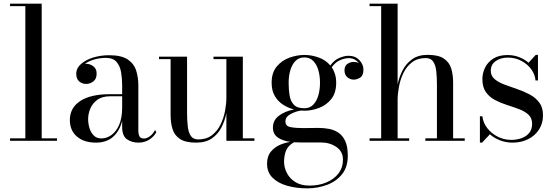

<svg xmlns="http://www.w3.org/2000/svg" viewBox="-20 -770 3037 1050"><path d="M35 -13.5H118.5V-736.5H35V-750H208V-13.5H291.5V0H35Z M582.5 -255H648V-304.5Q648 -340.5 642.2 -374.8Q636.5 -409 617.5 -431.2Q598.5 -453.5 558.5 -453.5Q528.5 -453.5 497.5 -445.2Q466.5 -437 444.5 -420.5Q448 -421 451.5 -421Q473 -421 490.8 -407.2Q508.5 -393.5 508.5 -368Q508.5 -338 490.2 -324.5Q472 -311 451.5 -311Q428.5 -311 412.8 -325Q397 -339 397 -366Q397 -397 423 -420Q449 -443 490 -455.5Q531 -468 576.5 -468Q645.5 -468 679.8 -444Q714 -420 725.2 -382.5Q736.5 -345 736.5 -304.5V-54Q736.5 -37 742.5 -24.8Q748.5 -12.5 768.5 -12.5Q783 -12.5 800.5 -25.5Q818 -38.5 828 -59.5L835 -47Q821.5 -22.5 796.2 -6.2Q771 10 736.5 10Q701.5 10 674.8 -8Q648 -26 648 -76.5V-109Q634.5 -54.5 598.8 -22.2Q563 10 504.5 10Q439.5 10 400.8 -23.2Q362 -56.5 362 -113.5Q362 -180.5 419 -217.8Q476 -255 582.5 -255ZM534.5 -13Q563 -13 589 -31.2Q615 -49.5 631.5 -87Q648 -124.5 648 -182V-243.5H582.5Q538.5 -243.5 512 -224Q485.5 -204.5 473.8 -175.8Q462 -147 462 -119.5Q462 -94.5 469.2 -70Q476.5 -45.5 492.5 -29.2Q508.5 -13 534.5 -13Z M1308 -13.5H1371.5V0H1218V-151Q1210 -111 1191.5 -74.2Q1173 -37.5 1139.5 -13.8Q1106 10 1052.5 10Q994.5 10 964.5 -9.8Q934.5 -29.5 923.8 -63.5Q913 -97.5 913 -141V-446.5H849.5V-460H1003V-154.5Q1003 -112.5 1006.8 -79.2Q1010.5 -46 1023.5 -26.8Q1036.5 -7.5 1064 -7.5Q1109 -7.5 1139 -30.5Q1169 -53.5 1186.2 -89.2Q1203.5 -125 1210.8 -164.2Q1218 -203.5 1218 -236V-446.5H1147.5V-460H1308Z M1472.5 -72.5Q1472.5 -112.5 1505.5 -137.2Q1538.5 -162 1588 -171.5Q1556 -179.5 1528 -197.5Q1500 -215.5 1482.8 -245Q1465.5 -274.5 1465.5 -317.5Q1465.5 -372.5 1493.2 -406Q1521 -439.5 1562.5 -454.5Q1604 -469.5 1644.5 -469.5Q1683 -469.5 1721.8 -456Q1760.5 -442.5 1786.5 -412Q1808 -442 1836.2 -453.5Q1864.5 -465 1886 -465Q1922.5 -465 1945 -441.5Q1967.5 -418 1967.5 -389.5Q1967.5 -357.5 1950.2 -346Q1933 -334.5 1914.5 -334.5Q1895.5 -334.5 1879.8 -347.5Q1864 -360.5 1864 -385Q1864 -410 1880.2 -420.8Q1896.5 -431.5 1914.5 -431.5Q1929 -431.5 1942 -425.5Q1933.5 -437 1919.8 -444.5Q1906 -452 1887 -452Q1866 -452 1840.2 -441.2Q1814.5 -430.5 1794 -402Q1805.5 -385.5 1812 -364.5Q1818.5 -343.5 1818.5 -317.5Q1818.5 -262 1791.8 -228.5Q1765 -195 1725 -179.8Q1685 -164.5 1644.5 -164.5Q1635.5 -164.5 1626.5 -165.5Q1596.5 -161 1568.8 -146Q1541 -131 1541 -106Q1541 -80 1568.8 -74.8Q1596.5 -69.5 1637.5 -69.5Q1663.5 -69.5 1681.5 -70Q1699.5 -70.5 1720.5 -70.5Q1749 -70.5 1777.5 -65.5Q1806 -60.5 1829.8 -45Q1853.5 -29.5 1867.8 0.8Q1882 31 1882 82Q1882 144 1850.2 183.2Q1818.5 222.5 1767.8 241.2Q1717 260 1660 260Q1601 260 1551 246Q1501 232 1470.8 202.2Q1440.5 172.5 1440.5 125Q1440.5 83.5 1462.5 58Q1484.5 32.5 1514.8 20.5Q1545 8.5 1569 6Q1524 0 1498.2 -18.8Q1472.5 -37.5 1472.5 -72.5ZM1558.5 -317.5Q1558.5 -280.5 1563.5 -248.8Q1568.5 -217 1586.8 -197.5Q1605 -178 1644.5 -178Q1674 -178 1693 -197.5Q1712 -217 1721 -248.8Q1730 -280.5 1730 -317.5Q1730 -354.5 1721 -386Q1712 -417.5 1693 -436.8Q1674 -456 1644.5 -456Q1615 -456 1596 -436.8Q1577 -417.5 1567.8 -386Q1558.5 -354.5 1558.5 -317.5ZM1533.5 114.5Q1533.5 146 1548.8 176Q1564 206 1595 225.5Q1626 245 1673 245Q1724 245 1765.5 227.5Q1807 210 1831.2 178.2Q1855.5 146.5 1855.5 103Q1855.5 58 1819.2 33.5Q1783 9 1734.5 9H1621Q1603 9 1587.5 8Q1556 26 1544.8 52.5Q1533.5 79 1533.5 114.5Z M2001 -13.5H2064.5V-736.5H2001V-750H2154.5V-308Q2162.5 -348 2181.5 -385Q2200.5 -422 2233.8 -446Q2267 -470 2319 -470Q2376.5 -470 2406.5 -450.2Q2436.5 -430.5 2447.2 -396.5Q2458 -362.5 2458 -319V-13.5H2521.5V0H2306V-13.5H2369.5V-305.5Q2369.5 -347.5 2365.8 -380.8Q2362 -414 2349 -433.2Q2336 -452.5 2308.5 -452.5Q2263.5 -452.5 2233.5 -429.5Q2203.5 -406.5 2186.2 -370.8Q2169 -335 2161.8 -295.8Q2154.5 -256.5 2154.5 -224V-13.5H2217.5V0H2001Z M2616.5 10H2604.5V-134H2618Q2622 -98.5 2644.8 -69.2Q2667.5 -40 2702 -22.5Q2736.5 -5 2776 -5Q2804.5 -5 2830.5 -13.8Q2856.5 -22.5 2873.2 -42Q2890 -61.5 2890 -93Q2890 -124.5 2870.2 -142.8Q2850.5 -161 2819.5 -172.8Q2788.5 -184.5 2753.8 -195.5Q2719 -206.5 2688 -222.5Q2657 -238.5 2637.5 -265.8Q2618 -293 2618 -337.5Q2618 -369.5 2632.5 -399.8Q2647 -430 2677.5 -449.5Q2708 -469 2755.5 -469Q2790 -469 2819.2 -457.5Q2848.5 -446 2870.5 -427L2910 -470H2922V-330H2908.5Q2906.5 -360.5 2886.8 -389Q2867 -417.5 2833.2 -436.2Q2799.5 -455 2756.5 -455Q2718 -455 2691 -436Q2664 -417 2664 -383.5Q2664 -355 2684.8 -337.5Q2705.5 -320 2738 -307.8Q2770.5 -295.5 2807 -283.2Q2843.5 -271 2876 -253.8Q2908.5 -236.5 2929 -209.5Q2949.5 -182.5 2949.5 -139.5Q2949.5 -95 2927.5 -61.2Q2905.5 -27.5 2868 -8.8Q2830.5 10 2783 10Q2747.5 10 2715.2 -2.2Q2683 -14.5 2659 -35.5Z"/></svg>

Font: Bodoni* 16
Style: Regular
Weight: 400
Version: Version 2.2